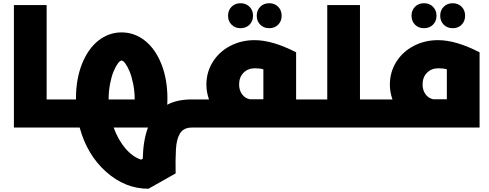

<svg xmlns="http://www.w3.org/2000/svg" viewBox="-20 -788 3022 1186"><path d="M375 -173.8Q384.3 -173.8 389.6 -150.4Q395 -127 395 -87.9Q395 -47.4 389.6 -23.7Q384.3 0 375 0H65.9V-756.8H268.1V-173.8Z M1171.9 -173.8Q1181.2 -173.8 1186.5 -150.4Q1191.9 -127 1191.9 -87.9Q1191.9 -47.4 1186.5 -23.7Q1181.2 0 1171.9 0H1164.1Q1138.7 0 1120.6 9.3Q1102.5 18.6 1091.8 36.1Q1081.1 53.7 1074.7 78.6Q1068.4 103.5 1066.7 135Q1064.9 166.5 1064.5 203.9Q1064 241.2 1064.9 283.2L897 377.9Q752.9 377.9 635.5 273.4Q518.1 168.9 472.2 0H375Q365.7 0 360.4 -23.7Q355 -47.4 355 -87.9Q355 -127 360.4 -150.4Q365.7 -173.8 375 -173.8H449.2V-179.2Q449.2 -298.8 486.3 -392.6Q523.4 -486.3 587.6 -537.1Q651.9 -587.9 731 -587.9Q811 -587.9 875.5 -536.6Q939.9 -485.4 977.1 -391.8Q1014.2 -298.3 1014.2 -179.2Q1014.2 -154.3 1013.2 -141.1Q1074.2 -173.8 1164.1 -173.8ZM650.9 -174.8V-173.8H812Q812 -222.2 803 -268.3Q793.9 -314.5 781 -345.5Q768.1 -376.5 754.4 -395.3Q740.7 -414.1 731 -414.1Q721.2 -414.1 707.5 -395.3Q693.8 -376.5 681.2 -345.9Q668.5 -315.4 659.7 -269.3Q650.9 -223.1 650.9 -174.8ZM682.1 0Q709.5 75.7 754.6 128.7Q799.8 181.6 852.1 198.2L861.8 191.9Q864.7 77.6 894 0Z M1521.2 -635.5Q1499.5 -613.8 1465.8 -613.8Q1432.1 -613.8 1410.4 -635.5Q1388.7 -657.2 1388.7 -690.9Q1388.7 -724.6 1410.4 -746.3Q1432.1 -768.1 1465.8 -768.1Q1499.5 -768.1 1521.2 -746.3Q1543 -724.6 1543 -690.9Q1543 -657.2 1521.2 -635.5ZM1698.2 -635.5Q1676.8 -613.8 1643.1 -613.8Q1609.4 -613.8 1587.6 -635.5Q1565.9 -657.2 1565.9 -690.9Q1565.9 -724.6 1587.6 -746.3Q1609.4 -768.1 1643.1 -768.1Q1676.8 -768.1 1698.2 -746.3Q1719.7 -724.6 1719.7 -690.9Q1719.7 -657.2 1698.2 -635.5ZM1919.9 -173.8Q1929.2 -173.8 1934.6 -150.4Q1939.9 -127 1939.9 -87.9Q1939.9 -47.4 1934.6 -23.7Q1929.2 0 1919.9 0H1171.9Q1162.6 0 1157.2 -23.7Q1151.9 -47.4 1151.9 -87.9Q1151.9 -127 1157.2 -150.4Q1162.6 -173.8 1171.9 -173.8H1271Q1254.9 -219.7 1254.9 -265.1Q1254.9 -342.3 1294.4 -405.5Q1334 -468.8 1402.3 -504.4Q1470.7 -540 1552.7 -540Q1663.1 -540 1809.1 -464.8V-173.8ZM1457 -266.1Q1457 -231.4 1474.9 -206.3Q1492.7 -181.2 1522.9 -174.8H1606.9V-359.9Q1585.4 -366.2 1554.7 -366.2Q1511.2 -366.2 1484.1 -338.4Q1457 -310.5 1457 -266.1Z M2305.7 -173.8Q2314.9 -173.8 2320.1 -150.4Q2325.2 -127 2325.2 -87.9Q2325.2 -46.9 2320.1 -23.4Q2314.9 0 2305.7 0H1919.4Q1910.2 0 1904.8 -23.7Q1899.4 -47.4 1899.4 -87.9Q1899.4 -127 1904.8 -150.4Q1910.2 -173.8 1919.4 -173.8H2001.5V-756.8H2203.6V-173.8Z M2654.5 -635.5Q2632.8 -613.8 2599.1 -613.8Q2565.4 -613.8 2543.7 -635.5Q2522 -657.2 2522 -690.9Q2522 -724.6 2543.7 -746.3Q2565.4 -768.1 2599.1 -768.1Q2632.8 -768.1 2654.5 -746.3Q2676.3 -724.6 2676.3 -690.9Q2676.3 -657.2 2654.5 -635.5ZM2831.5 -635.5Q2810.1 -613.8 2776.4 -613.8Q2742.7 -613.8 2720.9 -635.5Q2699.2 -657.2 2699.2 -690.9Q2699.2 -724.6 2720.9 -746.3Q2742.7 -768.1 2776.4 -768.1Q2810.1 -768.1 2831.5 -746.3Q2853 -724.6 2853 -690.9Q2853 -657.2 2831.5 -635.5ZM2686 -540Q2796.4 -540 2942.4 -464.8V0H2305.2Q2295.9 0 2290.5 -23.7Q2285.2 -47.4 2285.2 -87.9Q2285.2 -127 2290.5 -150.4Q2295.9 -173.8 2305.2 -173.8H2404.3Q2388.2 -219.7 2388.2 -265.1Q2388.2 -342.3 2427.7 -405.5Q2467.3 -468.8 2535.6 -504.4Q2604 -540 2686 -540ZM2590.3 -266.1Q2590.3 -231.4 2608.2 -206.3Q2626 -181.2 2656.2 -174.8H2740.2V-359.9Q2718.8 -366.2 2688 -366.2Q2644.5 -366.2 2617.4 -338.4Q2590.3 -310.5 2590.3 -266.1Z"/></svg>

Font: Montserrat-Arabic ExtraBold
Style: Regular
Weight: 800
Designer: Mohamed Gaber
Foundry: Kief Type Foundry
Version: Version 5.008;PS 005.008;hotconv 1.0.88;makeotf.lib2.5.64775